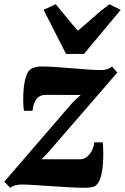

<svg xmlns="http://www.w3.org/2000/svg" viewBox="-38 -879 592 910"><path d="M345 -429Q330.5 -429 313.5 -429Q296.5 -429 278.8 -429Q261 -429 243.2 -429.2Q225.5 -429.5 209 -429.5Q192.5 -429.5 179.5 -429.5Q158.5 -429.5 145.2 -419.5Q132 -409.5 125 -392.2Q118 -375 116.5 -354H75.5Q72.5 -371 72 -400.2Q71.5 -429.5 74.5 -461.2Q77.5 -493 86 -518.5Q94.5 -544 110 -553Q115.5 -556 128 -560Q140.5 -564 158.5 -564Q185.5 -564 223.5 -561.5Q261.5 -559 302.2 -555.5Q343 -552 379 -549.5Q415 -547 438 -547Q456.5 -547 469.8 -551Q483 -555 493 -564L518 -535L187.5 -153.5L159.5 -124Q179 -124 199.8 -124Q220.5 -124 242.8 -124Q265 -124 289.2 -124Q313.5 -124 340.5 -124Q366.5 -124 386 -147.5Q405.5 -171 409 -204.5H449Q451 -186.5 451.5 -157Q452 -127.5 449.2 -95.2Q446.5 -63 438.5 -37Q430.5 -11 416 0.5Q410 5.5 396.8 8.2Q383.5 11 363.5 11Q335 11 293.5 8.8Q252 6.5 207.8 3.5Q163.5 0.5 124.8 -2Q86 -4.5 63 -4.5Q52 -4.5 36.2 -1Q20.5 2.5 11.5 11.5L-18 -17.5L308.5 -396ZM275 -623.5 168.5 -832.5 226 -859Q251 -829.5 277.2 -797Q303.5 -764.5 331 -733.5Q368.5 -764.5 404.5 -797Q440.5 -829.5 480.5 -859L534 -832L360 -623.5Z"/></svg>

Font: Merriweather 28pt Black
Style: Italic
Weight: 900
Italic angle: -7.8°
Version: Version 2.101